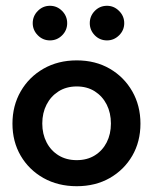

<svg xmlns="http://www.w3.org/2000/svg" viewBox="-20 -631 546 663"><path d="M245 12Q180.5 12 130.2 -16.2Q80 -44.5 51.5 -93.2Q23 -142 23 -204Q23 -266 51.5 -315.5Q80 -365 130.2 -393.8Q180.5 -422.5 245 -422.5Q309.5 -422.5 359 -393.8Q408.5 -365 436.8 -315.5Q465 -266 465 -204Q465 -142 436.8 -93.2Q408.5 -44.5 359 -16.2Q309.5 12 245 12ZM245 -78Q281 -78 307.5 -94.5Q334 -111 348.5 -139.5Q363 -168 363 -204.5Q363 -241 348.5 -269.8Q334 -298.5 307.5 -315.5Q281 -332.5 245 -332.5Q209 -332.5 182.2 -315.5Q155.5 -298.5 140.8 -269.8Q126 -241 126 -204.5Q126 -168 140.8 -139.5Q155.5 -111 182.2 -94.5Q209 -78 245 -78ZM349.5 -491.5Q324.5 -491.5 307.2 -509.2Q290 -527 290 -551Q290 -575.5 307.2 -593.2Q324.5 -611 349.5 -611Q373.5 -611 391.2 -593.2Q409 -575.5 409 -551Q409 -526.5 391.2 -509Q373.5 -491.5 349.5 -491.5ZM152.5 -491.5Q128 -491.5 110.5 -509.2Q93 -527 93 -551Q93 -575.5 110.5 -593.2Q128 -611 152.5 -611Q177 -611 194.5 -593.2Q212 -575.5 212 -551Q212 -526.5 194.5 -509Q177 -491.5 152.5 -491.5Z"/></svg>

Font: League Spartan Thin Medium
Style: Regular
Weight: 500
Version: Version 2.002